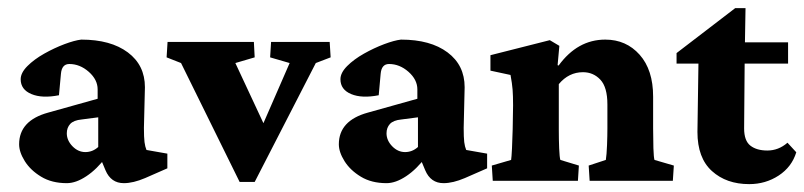

<svg xmlns="http://www.w3.org/2000/svg" viewBox="-20 -452 2011 480"><path d="M147 5.9Q109.4 5.9 82.8 -10.3Q56.2 -26.4 42 -49.1Q27.8 -71.8 27.8 -91.3Q27.8 -150.4 100.1 -170.4L224.1 -205.1V-228.5Q224.1 -252.9 201.9 -272.5Q179.7 -292 153.3 -292Q134.3 -292 132.3 -267.1L127.4 -213.9Q85.4 -205.6 58.6 -216.8Q31.7 -228 31.7 -253.9Q31.7 -270 48.6 -286.9Q65.4 -303.7 90.6 -317.9Q115.7 -332 141.1 -341.6Q166.5 -351.1 183.1 -353Q256.8 -353 299.6 -321Q342.3 -289.1 342.3 -233.9L339.8 -132.3Q339.8 -108.4 341.3 -96.7Q342.8 -85 346.2 -77.1L398.4 -67.9V-31.2L342.8 -6.8Q313 5.9 289.6 5.9Q257.3 5.9 243.7 -26.4L228 -64L245.6 -60.1Q222.2 -28.8 196 -11.5Q169.9 5.9 147 5.9ZM193.4 -71.8Q211.4 -71.8 225.6 -84.5V-158.7L184.1 -153.3Q164.1 -151.4 155.5 -142.1Q147 -132.8 147 -118.7Q147 -101.1 161.1 -86.4Q175.3 -71.8 193.4 -71.8Z M579.1 2.9 432.6 -294.4 396.5 -308.6 398.9 -347.2H614.7L616.7 -308.6L568.4 -294.4L650.4 -118.7L627.9 -119.6L704.1 -294.4L655.3 -308.6L657.7 -347.2H804.2L806.6 -308.6L769.5 -294.4L616.7 2.9Z M946.3 5.9Q908.7 5.9 882.1 -10.3Q855.5 -26.4 841.3 -49.1Q827.1 -71.8 827.1 -91.3Q827.1 -150.4 899.4 -170.4L1023.4 -205.1V-228.5Q1023.4 -252.9 1001.2 -272.5Q979 -292 952.6 -292Q933.6 -292 931.6 -267.1L926.8 -213.9Q884.8 -205.6 857.9 -216.8Q831.1 -228 831.1 -253.9Q831.1 -270 847.9 -286.9Q864.7 -303.7 889.9 -317.9Q915 -332 940.4 -341.6Q965.8 -351.1 982.4 -353Q1056.2 -353 1098.9 -321Q1141.6 -289.1 1141.6 -233.9L1139.2 -132.3Q1139.2 -108.4 1140.6 -96.7Q1142.1 -85 1145.5 -77.1L1197.8 -67.9V-31.2L1142.1 -6.8Q1112.3 5.9 1088.9 5.9Q1056.6 5.9 1043 -26.4L1027.3 -64L1044.9 -60.1Q1021.5 -28.8 995.4 -11.5Q969.2 5.9 946.3 5.9ZM992.7 -71.8Q1010.7 -71.8 1024.9 -84.5V-158.7L983.4 -153.3Q963.4 -151.4 954.8 -142.1Q946.3 -132.8 946.3 -118.7Q946.3 -101.1 960.4 -86.4Q974.6 -71.8 992.7 -71.8Z M1211.9 0 1209.5 -38.1 1257.8 -52.2Q1258.8 -57.6 1260 -81.3Q1261.2 -105 1261.7 -128.9L1262.7 -188.5Q1262.7 -212.4 1261.5 -227.8Q1260.3 -243.2 1256.3 -264.6L1206.1 -275.4V-314L1354.5 -351.6L1378.4 -337.4L1374 -289.1L1376.5 -288.1Q1423.8 -353 1493.2 -353Q1545.4 -353 1579.1 -315.2Q1612.8 -277.3 1612.8 -210.4V-130.9Q1612.8 -105 1613.5 -81.5Q1614.3 -58.1 1616.2 -52.2L1664.6 -38.1L1662.1 0H1454.1L1451.7 -38.1L1494.6 -52.2Q1496.6 -64.9 1497.6 -89.4Q1498.5 -113.8 1498.5 -131.3V-190.9Q1498.5 -233.9 1481 -252.7Q1463.4 -271.5 1437.5 -271.5Q1401.9 -271.5 1377 -241.7V-127.4Q1377 -104 1377.9 -81.1Q1378.9 -58.1 1380.9 -52.2L1427.2 -38.1L1424.8 0Z M1970.7 -71.3Q1959.5 -34.7 1926.8 -13.2Q1894 8.3 1853 8.3Q1795.9 8.3 1759.8 -24.4Q1723.6 -57.1 1723.6 -122.1L1726.1 -293H1671.4V-319.3L1817.9 -431.6H1843.8L1841.8 -314L1840.3 -130.9Q1840.3 -100.1 1856 -87.9Q1871.6 -75.7 1898.4 -75.7Q1926.3 -75.7 1948.7 -95.2ZM1803.7 -293V-346.2H1950.2V-293Z"/></svg>

Font: Lateef ExtraBold
Style: Regular
Weight: 800
Designer: SIL International
Foundry: SIL International
Version: Version 4.200